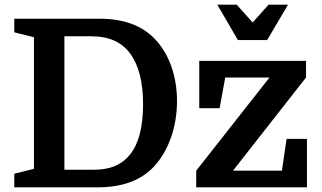

<svg xmlns="http://www.w3.org/2000/svg" viewBox="-20 -800 1377 820"><path d="M1121 -629 1210 -780H1127L1059 -704L991 -780H908L996 -629ZM41 -662 125 -641V-79L41 -58V0H398C501 0 581 -29 636 -87C699 -154 736 -256 736 -368C736 -475 702 -572 639 -636C584 -692 506 -720 407 -720H41ZM255 -645H370C447 -645 500 -620 536 -571C573 -521 591 -449 591 -354C591 -257 572 -186 536 -141C501 -97 452 -75 380 -75H255ZM975 -71 1287 -469V-540H831V-338H918L942 -469H1131L818 -71V0H1291V-207H1204L1184 -71Z"/></svg>

Font: Domine
Style: Bold
Weight: 700
Designer: Pablo Impallari, Rodrigo Fuenzalida, Brenda Gallo
Foundry: Pablo Impallari, Rodrigo Fuenzalida, Brenda Gallo
Version: Version 2.000